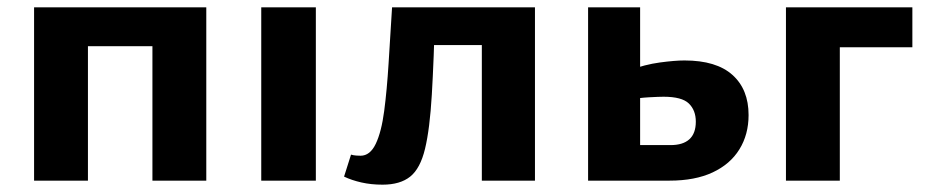

<svg xmlns="http://www.w3.org/2000/svg" viewBox="-20 -493 2531 524"><path d="M396 0V-473H543V0ZM73 0V-473H220V0ZM126 -367V-473H488V-367Z M693 0V-473H842V0Z M1024 11Q993 11 966.5 5Q940 -1 919 -11L938 -71Q945 -69 952 -68.5Q959 -68 964 -68Q990 -68 1005.5 -100.5Q1021 -133 1028.5 -190Q1036 -247 1040.5 -320Q1045 -393 1050 -473H1168Q1164 -328 1158.5 -234.5Q1153 -141 1140 -87Q1127 -33 1099.5 -11Q1072 11 1024 11ZM1295 0V-473H1440V0ZM1098 -370V-473H1357V-370Z M1585 0V-473H1727V-97H1810Q1844 -97 1861.5 -113Q1879 -129 1879 -161Q1879 -192 1860 -210.5Q1841 -229 1791 -229Q1779 -229 1751.5 -227.5Q1724 -226 1697 -221V-301Q1740 -317 1781 -322.5Q1822 -328 1848 -328Q1935 -328 1979 -288.5Q2023 -249 2023 -179Q2023 -126 1998 -85.5Q1973 -45 1925 -22.5Q1877 0 1807 0Z M2125 0V-473H2272V0ZM2146 -364V-473H2470V-364Z"/></svg>

Font: Ysabeau SC ExtraBold
Style: Regular
Weight: 800
Designer: Christian Thalmann (Catharsis Fonts)
Version: Version 2.001;gftools[0.9.30]; featfreeze: smcp